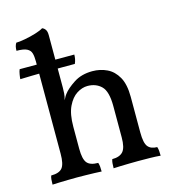

<svg xmlns="http://www.w3.org/2000/svg" viewBox="-108 -806 811 899"><g transform="rotate(-15 298.0 -357.0)"><path d="M496 -127Q496 -75 510.5 -57.5Q525 -40 555 -40Q558 -31 559 -21Q560 -11 560 3Q538 1 510 0.5Q482 0 451 0Q431 0 409 0.5Q387 1 367.5 1.5Q348 2 332 3Q332 -11 333 -21.5Q334 -32 337 -40Q373 -40 389.5 -58.5Q406 -77 406 -127V-279Q406 -350 380 -375.5Q354 -401 313 -401Q287 -401 261 -384.5Q235 -368 217.5 -331.5Q200 -295 200 -234V-127Q200 -77 215 -58.5Q230 -40 269 -40Q272 -31 273 -21Q274 -11 274 3Q260 2 240 1.5Q220 1 198 0.5Q176 0 155 0Q135 0 113 0.5Q91 1 71 1.5Q51 2 36 3Q36 -11 37 -21.5Q38 -32 41 -40Q80 -40 95 -58.5Q110 -77 110 -127V-325L200 -423Q200 -411 199 -396Q198 -381 193 -364Q196 -369 199 -375.5Q202 -382 208 -390Q225 -413 262.5 -437.5Q300 -462 353 -462Q391 -462 423.5 -446.5Q456 -431 476 -395.5Q496 -360 496 -299ZM110 -575Q110 -599 105.5 -614.5Q101 -630 85 -638Q69 -646 35 -646Q35 -657 37 -666Q39 -675 44 -683Q59 -683 86.5 -688Q114 -693 140 -701Q166 -709 178 -717Q187 -714 193.5 -705Q200 -696 200 -677V-538H110ZM110 -575H200V-423L110 -310ZM18 -513Q18 -519 20.5 -534.5Q23 -550 27 -559H292Q292 -549 290 -538Q288 -527 283 -516Q267 -516 225 -516Q183 -516 128.5 -515.5Q74 -515 18 -513Z"/></g></svg>

Font: Vollkorn
Style: Regular
Weight: 400
Designer: Friedrich Althausen
Foundry: Friedrich Althausen
Version: Version 5.001